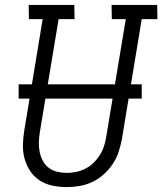

<svg xmlns="http://www.w3.org/2000/svg" viewBox="-20 -755 662 783"><path d="M252 8Q222 8 193.5 2Q165 -4 142 -19Q119 -34 103.5 -57Q88 -80 80.5 -107Q73 -134 73.5 -163.5Q74 -193 79 -223L154 -677H98L97 -735H283L284 -677H219L142 -213Q139 -193 138.5 -173Q138 -153 142 -134Q146 -115 155 -98.5Q164 -82 179 -70.5Q194 -59 213.5 -54.5Q233 -50 253 -50Q272 -50 291 -54Q310 -58 328 -67Q346 -76 361 -90.5Q376 -105 387 -122.5Q398 -140 404 -158.5Q410 -177 413 -196L493 -677H436L435 -735H621L622 -677H558L477 -187Q472 -161 463.5 -135Q455 -109 439.5 -86Q424 -63 403 -44Q382 -25 356.5 -13Q331 -1 304.5 3.5Q278 8 252 8ZM558 -353H56V-411H558Z"/></svg>

Font: Iosevka Etoile Light
Style: Italic
Weight: 300
Italic angle: -9°
Designer: Belleve Invis
Foundry: Belleve Invis
Version: Version 22.1.2; ttfautohint (v1.8.4)